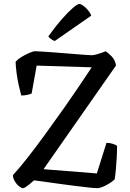

<svg xmlns="http://www.w3.org/2000/svg" viewBox="-20 -983 681 1003"><path d="M100.4 0Q92 0 79.3 -10Q66.6 -20.1 57.2 -36.1Q47.8 -52 47.5 -68.2Q83 -106.6 125.5 -161Q168.1 -215.4 217 -282.6Q265.9 -349.9 320 -426.4Q353.4 -474.6 388.7 -526.2Q424 -577.7 459.2 -631.3L171.5 -640.3L145.3 -494.5Q139 -491.5 124.5 -487.9Q110 -484.2 91 -484.2Q84.7 -507.4 77.9 -537.6Q71.1 -567.8 66.8 -600Q62.4 -632.1 61.4 -659.6Q68.9 -670.1 83.6 -679.8Q98.3 -689.5 114.4 -697.7Q130.5 -706 143.8 -710.8Q157.1 -715.5 162.7 -715.5Q170.5 -715.5 200.8 -713.5Q231.1 -711.5 272.2 -708.5Q313.3 -705.5 353.7 -702Q394.2 -698.5 423.7 -696.5Q453.2 -694.5 458.7 -694.5Q467.3 -694.5 480.7 -697.9Q494.1 -701.3 508.3 -706.2Q522.5 -711.1 531.5 -715.1Q546.8 -706.1 564.4 -687.3Q582 -668.5 586 -640.8L207.5 -99.2L485.9 -77L536.2 -236.8Q554.9 -236.8 570.1 -231.4Q585.3 -226 591.6 -221.2Q591.6 -193 589.8 -160.4Q588 -127.8 585.3 -97.7Q582.5 -67.5 579 -45.7Q569.6 -37.4 557.8 -29.2Q546 -21.1 532.7 -14.4Q519.4 -7.8 508 -3.9Q496.7 0 488.4 0Q474.6 0 439.9 -3.9Q405.2 -7.8 361.8 -13.2Q318.4 -18.5 275.2 -24.7Q232 -30.9 199.8 -35.4Q167.6 -39.9 157.6 -40.9Q146.1 -30.1 134.7 -20.8Q123.2 -11.5 114.2 -5.8Q105.1 0 100.4 0ZM266 -768.8Q253.9 -772.5 245.1 -780.1Q236.2 -787.6 232.5 -792.6Q268 -843 301.5 -881.2Q335 -919.4 360.1 -941Q385.2 -962.5 394.8 -962.5Q402.5 -962.5 415.3 -953.1Q428.1 -943.7 439.9 -929.6Q451.8 -915.5 456.5 -901.2Z"/></svg>

Font: Texturina Medium
Style: Regular
Weight: 500
Designer: Guillermo Torres Carreño
Foundry: Omnibus-Type
Version: Version 1.003